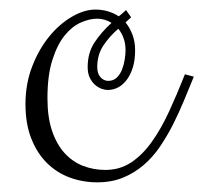

<svg xmlns="http://www.w3.org/2000/svg" viewBox="-20 -394 425 401"><path d="M163.1 -253.9Q163.1 -283.2 177 -304.7Q190.9 -326.2 212.9 -346.2Q206.1 -350.6 198.2 -352.8Q190.4 -355 183.1 -355Q167 -355 148.7 -346.9Q130.4 -338.9 115 -319.8Q99.6 -300.8 89.4 -268.8Q79.1 -236.8 79.1 -189Q79.1 -149.4 88.6 -121.1Q98.1 -92.8 114.7 -74.5Q131.3 -56.2 153.3 -47.6Q175.3 -39.1 200.2 -39.1Q230 -39.1 253.4 -54.4Q276.9 -69.8 296.4 -96.9Q315.9 -124 332.8 -160.4Q349.6 -196.8 366.2 -238.8L384.8 -233.9Q375 -210 364.5 -184.6Q354 -159.2 341.6 -134.5Q329.1 -109.9 314.2 -87.9Q299.3 -65.9 280 -49.3Q260.7 -32.7 236.8 -22.9Q212.9 -13.2 183.1 -13.2Q152.8 -13.2 125.7 -23.2Q98.6 -33.2 78.1 -53.5Q57.6 -73.7 45.4 -104.5Q33.2 -135.3 33.2 -176.8Q33.2 -218.8 47.1 -254.9Q61 -291 82.5 -317.4Q104 -343.8 129.9 -358.9Q155.8 -374 179.2 -374Q206.5 -374 228 -359.9Q231.9 -362.8 235.6 -366Q239.3 -369.1 243.2 -373L253.9 -357.9Q251 -355 248 -352.5Q245.1 -350.1 242.2 -347.2Q251 -336.4 256.6 -321.8Q262.2 -307.1 262.2 -289.1Q262.2 -269 257.6 -253.7Q252.9 -238.3 244.9 -227.5Q236.8 -216.8 226.6 -211.4Q216.3 -206.1 205.1 -206.1Q199.2 -206.1 191.9 -208.7Q184.6 -211.4 178.2 -217Q171.9 -222.7 167.5 -231.7Q163.1 -240.7 163.1 -253.9ZM242.2 -289.1Q242.2 -303.2 238 -314.5Q233.9 -325.7 227.1 -334Q209 -318.4 196 -299.1Q183.1 -279.8 183.1 -253.9Q183.1 -240.2 189.9 -232.7Q196.8 -225.1 206.1 -225.1Q216.8 -225.1 223.9 -231.9Q231 -238.8 234.9 -248.8Q238.8 -258.8 240.5 -269.8Q242.2 -280.8 242.2 -289.1Z"/></svg>

Font: Clicker Script
Style: Regular
Weight: 400
Designer: Astigmatic (AOETI)
Foundry: Astigmatic (AOETI)
Version: Version 1.000